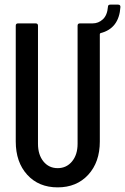

<svg xmlns="http://www.w3.org/2000/svg" viewBox="-20 -801 540 829"><path d="M490 -781Q500 -781 500 -771Q494 -678 414 -658Q411 -656 411 -653V-190Q411 -101 361 -46.5Q311 8 229 8Q147 8 97.5 -46.5Q48 -101 48 -190V-690Q48 -700 58 -700H134Q144 -700 144 -690V-180Q144 -133 167.5 -104Q191 -75 229 -75Q267 -75 291 -104Q315 -133 315 -180V-690Q315 -700 325 -700H380Q405 -700 424 -717.5Q443 -735 446 -771Q446 -781 456 -781Z"/></svg>

Font: Barlow Condensed Medium
Style: Regular
Weight: 500
Width: 3
Designer: Jeremy Tribby
Foundry: Tribby Type
Version: Version 1.422;hotconv 1.0.109;makeotfexe 2.5.65596